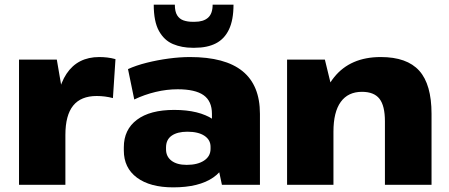

<svg xmlns="http://www.w3.org/2000/svg" viewBox="-20 -797 1936 828"><path d="M62 -540H225L262 -324V0H62ZM219 -265Q219 -407 267 -479Q315 -551 408 -551Q425 -551 442.5 -549Q460 -547 478 -542L467 -374Q433 -383 397 -383Q329 -383 295.5 -341.5Q262 -300 262 -215Z M894 -203V-306Q894 -361 858 -386.5Q822 -412 746 -412Q699 -412 651 -400.5Q603 -389 559 -368L532 -499Q567 -515 613 -526.5Q659 -538 707.5 -544.5Q756 -551 799 -551Q951 -551 1026 -490Q1101 -429 1101 -306V0H937ZM727 11Q627 11 570.5 -31Q514 -73 514 -148V-162Q514 -238 570.5 -280.5Q627 -323 731 -323Q839 -323 900 -281.5Q961 -240 961 -165V-150Q961 -74 899.5 -31.5Q838 11 727 11ZM785 -86Q832 -86 860 -104.5Q888 -123 888 -155V-164Q888 -194 861.5 -211.5Q835 -229 788 -229Q745 -229 720.5 -212Q696 -195 696 -161V-153Q696 -122 719.5 -104Q743 -86 785 -86ZM810 -591Q764 -591 726 -607Q688 -623 665.5 -663.5Q643 -704 643 -777H734Q734 -747 744 -731Q754 -715 771.5 -709Q789 -703 810 -703H820Q857 -703 877 -720.5Q897 -738 897 -777H987Q987 -711 967.5 -670Q948 -629 911 -610Q874 -591 820 -591Z M1640 -274Q1640 -341 1616.5 -371Q1593 -401 1541 -401Q1481 -401 1449.5 -357.5Q1418 -314 1418 -229L1351 -140V-212Q1351 -377 1421 -464Q1491 -551 1622 -551Q1735 -551 1788 -492Q1841 -433 1841 -306V0H1640ZM1218 -540H1381L1418 -388V0H1218Z"/></svg>

Font: Pathway Extreme 28pt ExtraBold
Style: Regular
Weight: 800
Designer: Eduardo Rodriguez Tunni
Foundry: Eduardo Rodriguez Tunni
Version: Version 1.001;gftools[0.9.26]